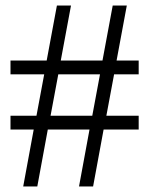

<svg xmlns="http://www.w3.org/2000/svg" viewBox="-20 -675 540 695"><path d="M482 -256V-206H355L317 0H266L304 -206H153L115 0H64L102 -206H18V-256H112L140 -406H18V-456H149L186 -655H237L200 -456H351L388 -655H439L402 -456H482V-406H393L365 -256ZM163 -256H314L342 -406H191Z"/></svg>

Font: Libra Serif Modern
Style: Regular
Weight: 400
Designer: Stefan Peev, Context Ltd
Foundry: Stefan Peev, Context Ltd
Version: Version 1.000